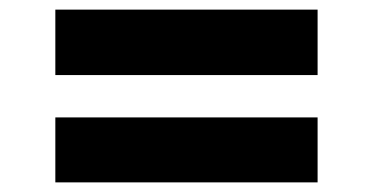

<svg xmlns="http://www.w3.org/2000/svg" viewBox="-20 -481 775 399"><path d="M95 -325V-461H640V-325ZM95 -102V-237H640V-102Z"/></svg>

Font: Lexend Exa
Style: Bold
Weight: 700
Designer: Bonnie Shaver-Troup, Thomas Jockin
Foundry: Lexend
Version: Version 1.007